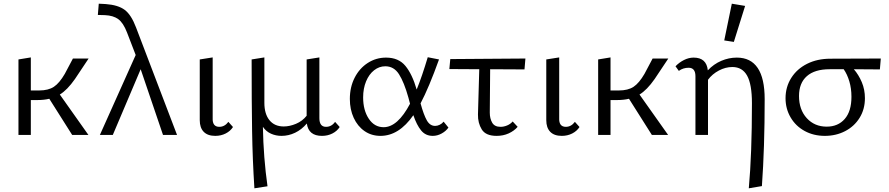

<svg xmlns="http://www.w3.org/2000/svg" viewBox="-20 -731 4813 1040"><path d="M304 -219 459 0H371L247 -196Q219 -189 180 -189H147V0H80V-409L147 -420V-241H192Q242 -241 272 -261Q302 -281 331 -331L375 -414H460L386 -303Q344 -243 304 -219Z M863 0 742 -356 591 0H521L715 -433L668 -555Q648 -607 621 -627Q594 -647 548 -649L510 -650L515 -711L553 -709Q620 -704 655.5 -677.5Q691 -651 717 -582L939 0Z M1062 -80V-409L1132 -420V-91Q1130 -44 1168 -44Q1197 -44 1217 -71L1242 -43Q1228 -21 1202.5 -8Q1177 5 1146 5Q1105 5 1083.5 -17Q1062 -39 1062 -80Z M1820 -43Q1806 -21 1780.5 -8Q1755 5 1724 5Q1651 5 1642 -62Q1614 -29 1578.5 -12Q1543 5 1505 5Q1474 5 1447.5 -7Q1421 -19 1404 -44Q1407 123 1429 278L1358 289Q1348 134 1345.5 -21Q1343 -176 1343 -409L1412 -420V-174Q1412 -114 1439.5 -80Q1467 -46 1517 -46Q1549 -46 1583.5 -60.5Q1618 -75 1641 -104V-409L1710 -420V-91Q1710 -44 1746 -44Q1776 -44 1795 -71Z M2409 -40Q2396 -21 2372.5 -8Q2349 5 2324 5Q2285 5 2261 -24.5Q2237 -54 2219 -107Q2141 5 2041 5Q1992 5 1954.5 -21Q1917 -47 1896 -92.5Q1875 -138 1875 -195Q1875 -259 1901 -310Q1927 -361 1972 -390Q2017 -419 2071 -419Q2139 -419 2176 -374Q2213 -329 2237 -246Q2266 -317 2297 -421L2358 -409Q2303 -256 2258 -171Q2275 -109 2292 -79Q2309 -49 2337 -49Q2349 -49 2361.5 -55Q2374 -61 2383 -72ZM2201 -169 2192 -203Q2169 -285 2141.5 -328.5Q2114 -372 2067 -372Q2034 -372 2006.5 -350.5Q1979 -329 1963 -290.5Q1947 -252 1947 -203Q1947 -134 1977.5 -88Q2008 -42 2058 -42Q2134 -42 2201 -169Z M2635 -356 2633 -121Q2633 -89 2646 -66.5Q2659 -44 2691 -44Q2709 -44 2727 -51.5Q2745 -59 2757 -73L2784 -44Q2765 -22 2735.5 -8.5Q2706 5 2670 5Q2611 5 2589.5 -30Q2568 -65 2569 -111L2576 -356L2414 -357L2419 -411L2826 -414L2821 -355Z M2939 -80V-409L3009 -420V-91Q3007 -44 3045 -44Q3074 -44 3094 -71L3119 -43Q3105 -21 3079.5 -8Q3054 5 3023 5Q2982 5 2960.5 -17Q2939 -39 2939 -80Z M3444 -219 3599 0H3511L3387 -196Q3359 -189 3320 -189H3287V0H3220V-409L3287 -420V-241H3332Q3382 -241 3412 -261Q3442 -281 3471 -331L3515 -414H3600L3526 -303Q3484 -243 3444 -219Z M3955 -504 3903 -512 3944 -711 4016 -699ZM4122 -194Q4122 69 4107 277L4036 289Q4053 102 4053 -172Q4053 -274 4027 -321Q4001 -368 3947 -368Q3910 -368 3874 -349Q3838 -330 3815 -299V0H3747V-318Q3747 -364 3710 -364Q3680 -364 3657 -347L3639 -372Q3659 -393 3685 -406Q3711 -419 3737 -419Q3807 -419 3814 -350Q3846 -384 3887 -401.5Q3928 -419 3971 -419Q4122 -419 4122 -194Z M4746 -355Q4699 -356 4605 -356Q4631 -326 4648 -286Q4665 -246 4665 -199Q4665 -139 4636 -92.5Q4607 -46 4557.5 -20.5Q4508 5 4448 5Q4387 5 4338.5 -21.5Q4290 -48 4262.5 -95Q4235 -142 4235 -199Q4235 -260 4266 -309Q4297 -358 4352 -385.5Q4407 -413 4478 -413L4751 -414ZM4550 -356H4474Q4393 -356 4350.5 -318.5Q4308 -281 4308 -211Q4308 -137 4350 -91Q4392 -45 4458 -45Q4519 -45 4555.5 -86.5Q4592 -128 4592 -207Q4592 -252 4580.5 -290.5Q4569 -329 4550 -356Z"/></svg>

Font: Ysabeau Infant
Style: Regular
Weight: 400
Designer: Christian Thalmann (Catharsis Fonts)
Version: Version 0.003